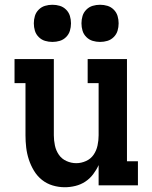

<svg xmlns="http://www.w3.org/2000/svg" viewBox="-20 -778 640 806"><path d="M252 8Q226 8 201 0.5Q176 -7 156 -23Q136 -39 122.5 -61.5Q109 -84 101 -108.5Q93 -133 90 -158.5Q87 -184 87 -210V-429H41V-530H206V-210Q206 -189 210.5 -167.5Q215 -146 227 -128.5Q239 -111 259 -102Q279 -93 300 -93Q321 -93 341 -102Q361 -111 373 -128.5Q385 -146 389.5 -167.5Q394 -189 394 -210V-429H348V-530H513V-101H559V0H394V-85Q385 -65 371 -46.5Q357 -28 338 -15.5Q319 -3 296.5 2.5Q274 8 252 8ZM400 -602Q384 -602 369 -606.5Q354 -611 342.5 -622.5Q331 -634 326.5 -649Q322 -664 322 -680Q322 -696 326.5 -711Q331 -726 342.5 -737.5Q354 -749 369 -753.5Q384 -758 400 -758Q416 -758 431 -753.5Q446 -749 457.5 -737.5Q469 -726 473.5 -711Q478 -696 478 -680Q478 -664 473.5 -649Q469 -634 457.5 -622.5Q446 -611 431 -606.5Q416 -602 400 -602ZM200 -602Q184 -602 169 -606.5Q154 -611 142.5 -622.5Q131 -634 126.5 -649Q122 -664 122 -680Q122 -696 126.5 -711Q131 -726 142.5 -737.5Q154 -749 169 -753.5Q184 -758 200 -758Q216 -758 231 -753.5Q246 -749 257.5 -737.5Q269 -726 273.5 -711Q278 -696 278 -680Q278 -664 273.5 -649Q269 -634 257.5 -622.5Q246 -611 231 -606.5Q216 -602 200 -602Z"/></svg>

Font: Iosevka Curly Slab Extended
Style: Bold
Weight: 700
Width: 7
Monospace: yes
Designer: Belleve Invis
Foundry: Belleve Invis
Version: Version 11.1.0; ttfautohint (v1.8.3)